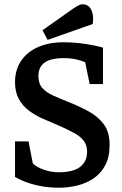

<svg xmlns="http://www.w3.org/2000/svg" viewBox="-20 -861 567 895"><path d="M255 14Q204 14 162 5Q120 -4 91.5 -16Q63 -28 50 -36V-202H113L133 -99Q152 -81 185.5 -69.5Q219 -58 253 -58Q321 -58 353.5 -83Q386 -108 386 -154Q386 -184 370.5 -204.5Q355 -225 325 -241.5Q295 -258 251 -277Q215 -292 179 -308Q143 -324 114 -346Q85 -368 67.5 -400Q50 -432 50 -478Q50 -534 77.5 -576Q105 -618 156 -641Q207 -664 277 -664Q313 -664 348.5 -660Q384 -656 414 -650Q444 -644 460 -639V-469H398L377 -571Q359 -579 333.5 -584.5Q308 -590 278 -590Q216 -590 187.5 -569Q159 -548 159 -507Q159 -471 177.5 -450.5Q196 -430 227 -416Q258 -402 293 -388Q347 -367 392 -342.5Q437 -318 464 -281.5Q491 -245 491 -186Q491 -129 470.5 -90.5Q450 -52 415.5 -29Q381 -6 339.5 4Q298 14 255 14ZM202 -675 178 -720 317 -818Q330 -827 342.5 -834Q355 -841 365 -841Q385 -841 396.5 -828.5Q408 -816 412 -794.5Q416 -773 412 -749Z"/></svg>

Font: Faustina Light SemiBold
Style: Regular
Weight: 600
Version: Version 1.200